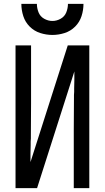

<svg xmlns="http://www.w3.org/2000/svg" viewBox="-20 -969 540 989"><path d="M60 0V-735H140V-436Q140 -353 139 -270V-260V-255L138 -240V-221L137 -176V-167V-162V-152V-147V-137V-134L329 -735H406H440V0H360V-299Q360 -382 361 -466V-475V-480L362 -495V-514L363 -559V-568V-573V-583V-588V-598V-601L171 0H94ZM250 -789Q218 -789 187 -799Q156 -809 133 -832Q110 -855 100 -886Q90 -917 90 -949H170Q170 -927 178.5 -905.5Q187 -884 207.5 -872.5Q228 -861 250 -861Q272 -861 292.5 -872.5Q313 -884 321.5 -905.5Q330 -927 330 -949H410Q410 -917 400 -886Q390 -855 367 -832Q344 -809 313 -799Q282 -789 250 -789Z"/></svg>

Font: Iosevka SS01
Style: Regular
Weight: 400
Monospace: yes
Designer: Belleve Invis
Foundry: Belleve Invis
Version: 2.3.3; ttfautohint (v1.8.3)